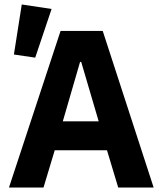

<svg xmlns="http://www.w3.org/2000/svg" viewBox="-20 -836 725 856"><path d="M20 0ZM507 0 457 -166H224L174 0H20L250 -698H438L665 0ZM342 -560H337L260 -295H420ZM137 -579 42 -593 77 -816 210 -796Z"/></svg>

Font: Aneliza ExtraBold
Style: Regular
Weight: 800
Designer: Mike Abbink, Paul van der Laan, Pieter van Rosmalen
Foundry: Bold Monday
Version: Version 3.001;September 8, 2019;FontCreator 11.5.0.2425 64-b